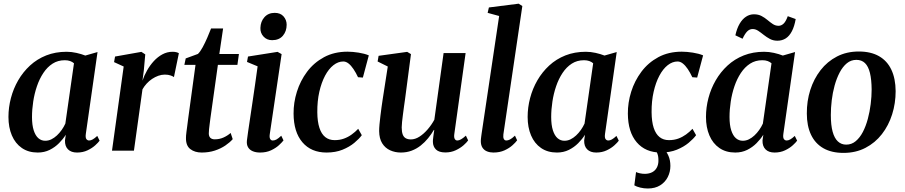

<svg xmlns="http://www.w3.org/2000/svg" viewBox="-20 -838 5034 1068"><path d="M457.5 -94Q454.5 -73 460.2 -64.8Q466 -56.5 476 -56.5Q485 -56.5 495.8 -62.5Q506.5 -68.5 521 -82L534 -55.5Q527 -45.5 509.8 -29.8Q492.5 -14 466.8 -1.8Q441 10.5 408.5 10.5Q376 10.5 358.2 -7.2Q340.5 -25 341.5 -57L346 -88.5Q331 -64.5 308.5 -41.8Q286 -19 256.2 -4.2Q226.5 10.5 190 10.5Q138 10.5 101.5 -14.8Q65 -40 46 -84.8Q27 -129.5 27 -187.5Q27 -240.5 40.8 -292.8Q54.5 -345 81.2 -391.2Q108 -437.5 147 -473.5Q186 -509.5 237.2 -529.8Q288.5 -550 350.5 -550Q377.5 -550 405.2 -543.8Q433 -537.5 454.5 -529L522.5 -548.5ZM391.5 -486Q382.5 -494 369.8 -498.5Q357 -503 340.5 -503Q302 -503 272.5 -484Q243 -465 221.2 -432.2Q199.5 -399.5 185.5 -358.5Q171.5 -317.5 164.8 -273.2Q158 -229 158 -187Q158 -142.5 167.5 -113Q177 -83.5 193.5 -69.2Q210 -55 231.5 -55Q249.5 -55 265.8 -63Q282 -71 296.5 -84.5Q311 -98 323 -115Q335 -132 343.5 -150.5Z M603 0 668 -468 614.5 -492.5 620 -523.5 766.5 -549.5 788 -535.5 780 -446.5 772.5 -389.5Q782 -417.5 798 -446Q814 -474.5 835.5 -498Q857 -521.5 883.5 -535.8Q910 -550 940 -550Q952.5 -550 961.5 -547.5Q970.5 -545 975 -542L947.5 -409Q943.5 -413 929.8 -418Q916 -423 897 -423Q878.5 -423 860.5 -416.5Q842.5 -410 826 -399Q809.5 -388 795.8 -373Q782 -358 772.5 -341L725 0Z M1150.5 -181Q1148 -161 1146 -145.8Q1144 -130.5 1142.8 -118.8Q1141.5 -107 1141.5 -96Q1141.5 -79.5 1150.2 -71.2Q1159 -63 1174.5 -63Q1201 -63 1223.5 -73.2Q1246 -83.5 1263 -98.5L1274.5 -64Q1259 -46 1233.8 -28.8Q1208.5 -11.5 1175.2 -0.5Q1142 10.5 1102 10.5Q1063.5 10.5 1038.5 -8.8Q1013.5 -28 1014.5 -71.5Q1014.5 -76.5 1015 -84.5Q1015.5 -92.5 1017.2 -104.8Q1019 -117 1021.2 -134.8Q1023.5 -152.5 1026.5 -176.5L1067.5 -477H1005.5L1013 -513L1081 -538Q1094 -550.5 1107.5 -575.5Q1121 -600.5 1133.2 -628.8Q1145.5 -657 1154 -679.5H1221L1200 -537.5H1309L1300.5 -477H1192Z M1426.5 10.5Q1403 10.5 1385.5 3Q1368 -4.5 1359.5 -19.5Q1351 -34.5 1353.5 -57Q1355.5 -74 1360 -105Q1364.5 -136 1370.8 -177.8Q1377 -219.5 1384.2 -267.8Q1391.5 -316 1398.8 -367.5Q1406 -419 1413 -469L1354 -493.5L1359.5 -523.5L1524 -549.5L1546.5 -537L1480.5 -91Q1478 -73 1483 -64.8Q1488 -56.5 1497 -56.5Q1507.5 -56.5 1518 -62.2Q1528.5 -68 1544.5 -83L1557 -57Q1549 -46.5 1531.8 -30.5Q1514.5 -14.5 1488 -2Q1461.5 10.5 1426.5 10.5ZM1493.5 -614.5Q1464.5 -614.5 1446 -634.5Q1427.5 -654.5 1428.5 -682.5Q1429.5 -718.5 1451 -742.5Q1472.5 -766.5 1508 -766.5Q1540 -766.5 1557.2 -746.8Q1574.5 -727 1574.5 -700.5Q1574.5 -664 1553.5 -639.2Q1532.5 -614.5 1493.5 -614.5Z M1796.5 10.5Q1711 10.5 1662.2 -46.5Q1613.5 -103.5 1613 -206Q1612.5 -267 1631.5 -327.8Q1650.5 -388.5 1688.2 -439Q1726 -489.5 1782.5 -520Q1839 -550.5 1913 -550.5Q1941.5 -550.5 1974.8 -545.2Q2008 -540 2031.5 -530L1998.5 -406.5L1971.5 -408.5Q1959.5 -434 1946.2 -453.8Q1933 -473.5 1918.8 -484.8Q1904.5 -496 1889.5 -496Q1861 -496 1834.8 -475.5Q1808.5 -455 1788.2 -417Q1768 -379 1756.2 -327.2Q1744.5 -275.5 1745 -213.5Q1745.5 -161 1756.8 -126.8Q1768 -92.5 1789.2 -75.5Q1810.5 -58.5 1841.5 -58.5Q1870 -58.5 1893.2 -67Q1916.5 -75.5 1936.2 -89.8Q1956 -104 1972.5 -121.5L1992.5 -86Q1978 -66 1951 -43.5Q1924 -21 1885.2 -5.2Q1846.5 10.5 1796.5 10.5Z M2210 10.5Q2177.5 10.5 2150 -2Q2122.5 -14.5 2106 -40.8Q2089.5 -67 2089 -109Q2089 -125 2091 -146.8Q2093 -168.5 2096 -193Q2099 -217.5 2102.2 -241.2Q2105.5 -265 2108.5 -284.5L2137 -468L2080.5 -496L2086 -527.5L2245 -549.5L2266 -537L2233 -286Q2230 -266 2227 -243.5Q2224 -221 2221.2 -199.8Q2218.5 -178.5 2216.5 -160.2Q2214.5 -142 2214.5 -129.5Q2214.5 -105 2220 -90.2Q2225.5 -75.5 2237 -69Q2248.5 -62.5 2265.5 -62.5Q2289.5 -62.5 2313.5 -78Q2337.5 -93.5 2359 -118.5Q2380.5 -143.5 2396 -172L2447.5 -543H2570L2507 -92Q2504.5 -74 2509.5 -65.2Q2514.5 -56.5 2524 -56.5Q2533 -56.5 2544.2 -62.8Q2555.5 -69 2571.5 -83.5L2584 -57Q2576.5 -46 2558.8 -30.2Q2541 -14.5 2515 -2.2Q2489 10 2457.5 10Q2422 10 2405.2 -6.2Q2388.5 -22.5 2388 -48.5Q2387.5 -52 2388.2 -59.5Q2389 -67 2390.2 -76.8Q2391.5 -86.5 2392.8 -96.5Q2394 -106.5 2395.5 -114.5L2393.5 -115.5Q2379.5 -91.5 2361.2 -69Q2343 -46.5 2320.2 -28.5Q2297.5 -10.5 2270 0Q2242.5 10.5 2210 10.5Z M2780 -90.5Q2778 -73.5 2782.5 -65Q2787 -56.5 2796.5 -56.5Q2805.5 -56.5 2816.5 -62Q2827.5 -67.5 2844.5 -83.5L2856.5 -57.5Q2848 -45.5 2830.5 -29.8Q2813 -14 2786.5 -1.8Q2760 10.5 2724 10.5Q2705.5 10.5 2689.5 4.2Q2673.5 -2 2664 -16.2Q2654.5 -30.5 2654.5 -53.5Q2654.5 -58 2655.2 -65.2Q2656 -72.5 2657 -80.5Q2658 -88.5 2659 -95L2756.5 -749L2692.5 -766.5L2699.5 -796.5L2865 -817.5L2885.5 -804.5Z M3345.5 -94Q3342.5 -73 3348.2 -64.8Q3354 -56.5 3364 -56.5Q3373 -56.5 3383.8 -62.5Q3394.5 -68.5 3409 -82L3422 -55.5Q3415 -45.5 3397.8 -29.8Q3380.5 -14 3354.8 -1.8Q3329 10.5 3296.5 10.5Q3264 10.5 3246.2 -7.2Q3228.5 -25 3229.5 -57L3234 -88.5Q3219 -64.5 3196.5 -41.8Q3174 -19 3144.2 -4.2Q3114.5 10.5 3078 10.5Q3026 10.5 2989.5 -14.8Q2953 -40 2934 -84.8Q2915 -129.5 2915 -187.5Q2915 -240.5 2928.8 -292.8Q2942.5 -345 2969.2 -391.2Q2996 -437.5 3035 -473.5Q3074 -509.5 3125.2 -529.8Q3176.5 -550 3238.5 -550Q3265.5 -550 3293.2 -543.8Q3321 -537.5 3342.5 -529L3410.5 -548.5ZM3279.5 -486Q3270.5 -494 3257.8 -498.5Q3245 -503 3228.5 -503Q3190 -503 3160.5 -484Q3131 -465 3109.2 -432.2Q3087.5 -399.5 3073.5 -358.5Q3059.5 -317.5 3052.8 -273.2Q3046 -229 3046 -187Q3046 -142.5 3055.5 -113Q3065 -83.5 3081.5 -69.2Q3098 -55 3119.5 -55Q3137.5 -55 3153.8 -63Q3170 -71 3184.5 -84.5Q3199 -98 3211 -115Q3223 -132 3231.5 -150.5Z M3656 10.5Q3570.5 10.5 3521.8 -46.5Q3473 -103.5 3472.5 -206Q3472 -267 3491 -327.8Q3510 -388.5 3547.8 -439Q3585.5 -489.5 3642 -520Q3698.5 -550.5 3772.5 -550.5Q3801 -550.5 3834.2 -545.2Q3867.5 -540 3891 -530L3858 -406.5L3831 -408.5Q3819 -434 3805.8 -453.8Q3792.5 -473.5 3778.2 -484.8Q3764 -496 3749 -496Q3720.5 -496 3694.2 -475.5Q3668 -455 3647.8 -417Q3627.5 -379 3615.8 -327.2Q3604 -275.5 3604.5 -213.5Q3605 -161 3616.2 -126.8Q3627.5 -92.5 3648.8 -75.5Q3670 -58.5 3701 -58.5Q3729.5 -58.5 3752.8 -67Q3776 -75.5 3795.8 -89.8Q3815.5 -104 3832 -121.5L3852 -86Q3837.5 -66 3810.5 -43.5Q3783.5 -21 3744.8 -5.2Q3706 10.5 3656 10.5ZM3583 210.5Q3562 210.5 3541.5 205.5Q3521 200.5 3508.5 193L3518 119Q3526 123 3539.5 126Q3553 129 3568 129Q3591.5 128.5 3608 119.8Q3624.5 111 3633.2 95Q3642 79 3642.5 58Q3643 32 3636.5 16Q3630 0 3623.5 -12.5L3652 -14.5L3672.5 -12.5Q3687 4 3698 28.2Q3709 52.5 3709 85Q3709 118 3694.5 146.8Q3680 175.5 3652 193Q3624 210.5 3583 210.5Z M4337.5 -94Q4334.5 -73 4340.2 -64.8Q4346 -56.5 4356 -56.5Q4365 -56.5 4375.8 -62.5Q4386.5 -68.5 4401 -82L4414 -55.5Q4407 -45.5 4389.8 -29.8Q4372.5 -14 4346.8 -1.8Q4321 10.5 4288.5 10.5Q4256 10.5 4238.2 -7.2Q4220.5 -25 4221.5 -57L4226 -88.5Q4211 -64.5 4188.5 -41.8Q4166 -19 4136.2 -4.2Q4106.5 10.5 4070 10.5Q4018 10.5 3981.5 -14.8Q3945 -40 3926 -84.8Q3907 -129.5 3907 -187.5Q3907 -240.5 3920.8 -292.8Q3934.5 -345 3961.2 -391.2Q3988 -437.5 4027 -473.5Q4066 -509.5 4117.2 -529.8Q4168.5 -550 4230.5 -550Q4257.5 -550 4285.2 -543.8Q4313 -537.5 4334.5 -529L4402.5 -548.5ZM4271.5 -486Q4262.5 -494 4249.8 -498.5Q4237 -503 4220.5 -503Q4182 -503 4152.5 -484Q4123 -465 4101.2 -432.2Q4079.5 -399.5 4065.5 -358.5Q4051.5 -317.5 4044.8 -273.2Q4038 -229 4038 -187Q4038 -142.5 4047.5 -113Q4057 -83.5 4073.5 -69.2Q4090 -55 4111.5 -55Q4129.5 -55 4145.8 -63Q4162 -71 4176.5 -84.5Q4191 -98 4203 -115Q4215 -132 4223.5 -150.5ZM4070.5 -641.5Q4079 -680 4094.2 -706Q4109.5 -732 4129.8 -745.2Q4150 -758.5 4174 -758.5Q4198 -758.5 4216 -749Q4234 -739.5 4249 -726.8Q4264 -714 4278.8 -704.2Q4293.5 -694.5 4311 -694.5Q4325.5 -694.5 4338.2 -706Q4351 -717.5 4362 -748L4406 -732Q4399 -691.5 4385 -664.5Q4371 -637.5 4350.8 -624.5Q4330.5 -611.5 4304 -611.5Q4281.5 -611.5 4263 -621.2Q4244.5 -631 4228.2 -644Q4212 -657 4197.2 -666.8Q4182.5 -676.5 4166.5 -676.5Q4149.5 -676.5 4136.5 -663.5Q4123.5 -650.5 4110.5 -622.5Z M4757 -551.5Q4824 -551.5 4869.5 -525.5Q4915 -499.5 4938.2 -450.2Q4961.5 -401 4962 -331Q4962 -263.5 4942.5 -201.8Q4923 -140 4885.5 -91.8Q4848 -43.5 4794 -15.5Q4740 12.5 4672 12.5Q4605.5 12.5 4560 -13.5Q4514.5 -39.5 4491.2 -88.8Q4468 -138 4468 -206.5Q4467.5 -275.5 4487.2 -337.5Q4507 -399.5 4544.5 -447.8Q4582 -496 4635.8 -523.8Q4689.5 -551.5 4757 -551.5ZM4743.5 -505Q4713.5 -505 4690.5 -486Q4667.5 -467 4650.5 -434.5Q4633.5 -402 4622.5 -362Q4611.5 -322 4606.5 -279.8Q4601.5 -237.5 4601.5 -198.5Q4601.5 -142 4611.5 -105.5Q4621.5 -69 4640.8 -51.2Q4660 -33.5 4687 -33.5Q4717 -33.5 4740 -52.8Q4763 -72 4779.8 -104.2Q4796.5 -136.5 4807.2 -176.5Q4818 -216.5 4823.2 -259Q4828.5 -301.5 4828.5 -340Q4828 -396 4819 -432.5Q4810 -469 4791.5 -487Q4773 -505 4743.5 -505Z"/></svg>

Font: Merriweather 60pt SemiBold
Style: Italic
Weight: 600
Italic angle: -7.8°
Version: Version 2.101